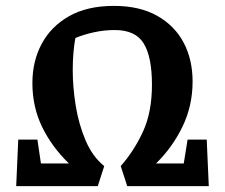

<svg xmlns="http://www.w3.org/2000/svg" viewBox="-20 -632 764 652"><path d="M42 -158H107L119 -77H214Q156 -133 123 -201Q90 -269 90 -350Q90 -424 121.5 -483Q153 -542 214.5 -577Q276 -612 367 -612Q454 -612 513.5 -578.5Q573 -545 603.5 -487.5Q634 -430 634 -355Q634 -273 600 -202.5Q566 -132 510 -77H604L617 -158H682L689 0H412L390 -68Q435 -119 465.5 -185Q496 -251 496 -344Q496 -439 468 -484.5Q440 -530 370 -530Q334 -530 299.5 -522.5Q265 -515 236 -503Q232 -482 229.5 -454Q227 -426 227 -393Q227 -337 237 -274Q247 -211 270.5 -155.5Q294 -100 334 -68L312 0H35Z"/></svg>

Font: Grenze Gotisch
Style: Bold
Weight: 700
Designer: Renata Polastri
Foundry: Omnibus-Type
Version: Version 1.001